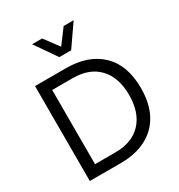

<svg xmlns="http://www.w3.org/2000/svg" viewBox="-216 -1090 1150 1233"><g transform="rotate(-30 359.5 -473.0)"><path d="M514 -946 404 -787H316L206 -946H280L360 -839L440 -946ZM317 -704Q483 -704 577 -613.5Q671 -523 671 -353Q671 -239 628.5 -160.5Q586 -82 506.5 -41Q427 0 317 0H88V-704ZM323 -77Q447 -77 515 -150Q583 -223 583 -353Q583 -482 515 -554.5Q447 -627 323 -627H171V-77Z"/></g></svg>

Font: Prodigy Sans
Style: Regular
Weight: 400
Designer: Wei Huang
Foundry: Wei Huang
Version: Version 1.003; ttfautohint (v1.8.3)